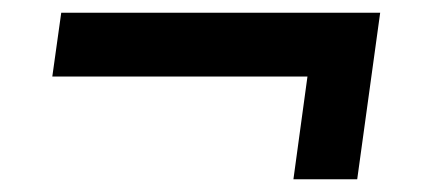

<svg xmlns="http://www.w3.org/2000/svg" viewBox="-20 -321 683 301"><path d="M440 -40H540L576 -301H76L62 -201H462Z"/></svg>

Font: Mluvka SemiBold
Style: Italic
Weight: 600
Italic angle: -8°
Designer: Modified by Jiří Krblich, Original typeface by Gumpita Rahayu
Foundry: Gumpita Rahayu & Jiří Krblich
Version: Version 2.000;Glyphs 3.1.1 (3134)